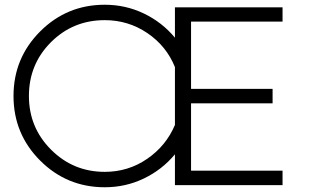

<svg xmlns="http://www.w3.org/2000/svg" viewBox="-20 -781 1334 810"><path d="M1172 -690H786V-406H1130V-345H786V-61H1172V0H718V-130Q664 -65 587 -28Q510 9 422 9Q262 9 149.5 -103.5Q37 -216 37 -376Q37 -536 149.5 -648.5Q262 -761 422 -761Q510 -761 587 -724Q664 -687 718 -622V-750H1172ZM422 -56Q521 -56 601 -111Q681 -166 718 -254V-498Q682 -587 601.5 -641.5Q521 -696 422 -696Q288 -696 195 -603Q102 -510 102 -376Q102 -243 195.5 -149.5Q289 -56 422 -56Z"/></svg>

Font: Oakes Grotesk Light
Style: Regular
Weight: 300
Designer: Samuel Oakes
Foundry: Samuel Oakes
Version: Version 1.000;PS 001.000;hotconv 1.0.88;makeotf.lib2.5.64775